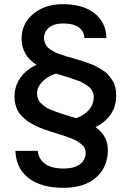

<svg xmlns="http://www.w3.org/2000/svg" viewBox="-20 -815 629 924"><path d="M286.1 88.9Q178.2 88.9 117.7 42.2Q57.1 -4.4 54.2 -88.9H162.1Q164.6 -51.8 195.3 -27.8Q226.1 -3.9 287.1 -3.9Q336.4 -3.9 364.3 -24.4Q392.1 -44.9 392.1 -80.1Q392.1 -91.8 387.7 -101.8Q383.3 -111.8 372.1 -120.6Q360.8 -129.4 351.6 -135.5Q342.3 -141.6 322.5 -149.2Q302.7 -156.7 291.5 -160.4Q280.3 -164.1 255.9 -171.9Q235.8 -177.7 223.4 -181.9Q210.9 -186 191.7 -192.9Q172.4 -199.7 159.9 -205.6Q147.5 -211.4 131.1 -220.5Q114.7 -229.5 104.2 -238.3Q93.8 -247.1 82.3 -259Q70.8 -271 64.5 -284.2Q58.1 -297.4 54 -313.7Q49.8 -330.1 49.8 -348.1Q49.8 -401.9 78.9 -441.9Q107.9 -481.9 155.8 -502.9Q84 -548.8 84 -628.9Q84 -701.2 139.9 -748Q195.8 -794.9 283.2 -794.9Q377.9 -794.9 434.1 -751.7Q490.2 -708.5 492.2 -631.8H386.2Q384.8 -664.6 359.1 -683.3Q333.5 -702.1 285.2 -702.1Q239.3 -702.1 215.6 -682.1Q191.9 -662.1 191.9 -630.9Q191.9 -619.1 196.3 -608.6Q200.7 -598.1 206.5 -590.6Q212.4 -583 224.6 -575.4Q236.8 -567.9 245.8 -563.2Q254.9 -558.6 273.2 -552.5Q291.5 -546.4 301.5 -543.2Q311.5 -540 333 -534.2Q356.9 -527.3 369.9 -523.2Q382.8 -519 405.3 -511.2Q427.7 -503.4 440.9 -496.3Q454.1 -489.3 471.7 -478.8Q489.3 -468.3 499.5 -456.5Q509.8 -444.8 520 -429.7Q530.3 -414.6 534.7 -395.8Q539.1 -377 539.1 -355Q539.1 -254.4 439.9 -203.1Q499 -161.1 499 -94.2Q499 -10.7 442.4 39.1Q385.7 88.9 286.1 88.9ZM305.2 -258.8Q312.5 -256.8 326.2 -252.4Q339.8 -248 347.2 -246.1Q389.2 -262.2 410.2 -288.6Q431.2 -314.9 431.2 -347.2Q431.2 -359.4 426.8 -370.1Q422.4 -380.9 416.7 -388.4Q411.1 -396 398.2 -404.3Q385.3 -412.6 377 -417.2Q368.7 -421.9 349.4 -429Q330.1 -436 320.6 -439Q311 -441.9 288.1 -449.2Q281.7 -451.2 268.8 -455.1Q255.9 -459 249 -460.9Q210 -448.7 184.1 -422.4Q158.2 -396 158.2 -365.2Q158.2 -350.6 163.3 -338.1Q168.5 -325.7 179.9 -315.4Q191.4 -305.2 202.6 -297.9Q213.9 -290.5 233.6 -283Q253.4 -275.4 267.3 -270.8Q281.2 -266.1 305.2 -258.8Z"/></svg>

Font: Sora Medium
Style: Regular
Weight: 500
Designer: Jonathan Barnbrook, Julián Moncada
Foundry: Barnbrook Fonts
Version: Version 2.000